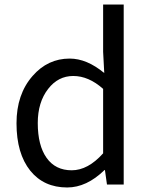

<svg xmlns="http://www.w3.org/2000/svg" viewBox="-20 -816 660 849"><path d="M114 -61Q53 -137 53 -271Q53 -399 124 -480Q191 -557 288 -557Q364 -557 441 -493L436 -587V-796H527V0H453L444 -64H442Q363 13 277 13Q174 13 114 -61ZM436 -138V-423Q372 -480 304 -480Q237 -480 193 -423Q147 -364 147 -272Q147 -173 186 -118Q225 -63 297 -63Q369 -63 436 -138Z"/></svg>

Font: KaiGen Gothic CN Regular
Style: Regular
Weight: 400
Designer: Ryoko NISHIZUKA  (kana & ideographs); Paul D. Hunt (Latin, Greek & Cyrillic); Wenlong ZHANG  (bopomofo); Sandoll Communi
Foundry: Adobe Systems Incorporated
Version: Version 1.002.20150501